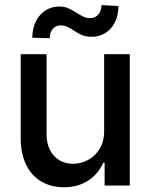

<svg xmlns="http://www.w3.org/2000/svg" viewBox="-20 -749 607 775"><path d="M400.4 -530.3H503.9V0H402.3V-91.8H396.5Q377.4 -47.4 336.4 -20.3Q295.4 6.8 238.3 6.8Q186.5 6.8 147 -16.1Q107.4 -39.1 85.4 -84Q63.5 -128.9 63.5 -193.4V-530.3H168V-206.1Q168 -170.4 181.6 -143.6Q195.3 -116.7 219.5 -102.3Q243.7 -87.9 275.4 -87.9Q305.7 -87.9 334.5 -102.8Q363.3 -117.7 381.8 -147.7Q400.4 -177.7 400.4 -220.7ZM218.8 -722.7Q239.3 -722.7 254.6 -716.1Q270 -709.5 289.1 -697.3Q307.1 -686 318.8 -680.9Q330.6 -675.8 344.7 -675.8Q364.3 -675.8 377 -690.7Q389.6 -705.6 389.6 -728.5L458 -724.6Q458 -687 443.8 -658.9Q429.7 -630.9 405.3 -615.7Q380.9 -600.6 350.6 -600.6Q327.1 -600.6 311.3 -607.2Q295.4 -613.8 277.3 -626Q262.2 -636.2 250.7 -641.4Q239.3 -646.5 223.6 -646.5Q204.6 -646.5 192.6 -631.6Q180.7 -616.7 180.7 -594.7L110.4 -596.7Q110.4 -633.8 124.8 -662.6Q139.2 -691.4 163.8 -707Q188.5 -722.7 218.8 -722.7Z"/></svg>

Font: Pretendard Std Medium
Style: Regular
Weight: 500
Designer: Base glyphs from Inter by Rasmus Andersson; Hangeul glyphs from Noto Sans CJK(Source Han Sans) by Jang Soo-young and Kan
Foundry: Kil Hyung-jin
Version: Version 1.309